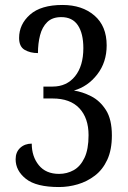

<svg xmlns="http://www.w3.org/2000/svg" viewBox="-20 -744 517 774"><path d="M218 10Q126 10 84.5 -23Q43 -56 43 -102Q43 -131 61.5 -148Q80 -165 108 -165Q108 -113 136.5 -78Q165 -43 218 -43Q250 -43 277 -58Q304 -73 320.5 -107.5Q337 -142 337 -199Q337 -268 300 -307.5Q263 -347 192 -347H155V-395H192Q249 -395 282.5 -436.5Q316 -478 316 -550Q316 -609 294 -642Q272 -675 227 -675Q191 -675 170.5 -655Q150 -635 141.5 -602Q133 -569 133 -530Q102 -530 79.5 -543Q57 -556 57 -591Q57 -646 101 -685Q145 -724 232 -724Q311 -724 360.5 -681.5Q410 -639 410 -561Q410 -493 372 -444Q334 -395 278 -379Q312 -374 347.5 -356Q383 -338 407 -300.5Q431 -263 431 -198Q431 -140 412.5 -100Q394 -60 362.5 -36Q331 -12 293.5 -1Q256 10 218 10Z"/></svg>

Font: Noto Serif Georgian Condensed
Style: Regular
Weight: 400
Width: 3
Designer: Monotype Design Team, Akaki Razmadze
Foundry: Google LLC
Version: Version 2.003; ttfautohint (v1.8.4.7-5d5b)